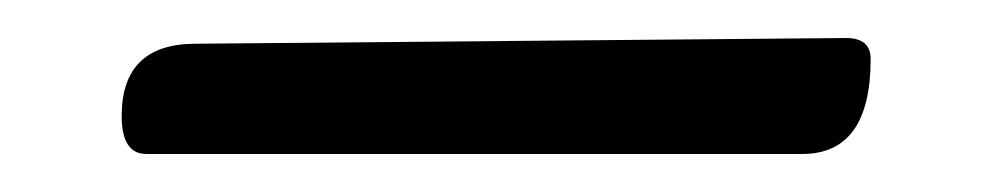

<svg xmlns="http://www.w3.org/2000/svg" viewBox="-20 -303 518 101"><path d="M83 -280Q83 -280 425 -283Q438 -283 438 -272Q438 -222 402 -222H57Q44 -222 44 -242Q44 -280 83 -280Z"/></svg>

Font: Aladin
Style: Regular
Weight: 400
Designer: Angel Koziupa and Alejandro Paul
Foundry: Angel Koziupa and Alejandro Paul
Version: Version 1.000